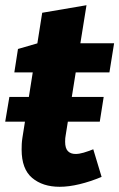

<svg xmlns="http://www.w3.org/2000/svg" viewBox="-24 -703 458 737"><path d="M-4 -236 12 -331H374L359 -236ZM366 -24Q323 -6 281.5 4Q240 14 205 14Q140 14 99.5 -20Q59 -54 59 -129Q59 -140 59.5 -150.5Q60 -161 62 -174L105 -446L121 -425H31L45 -515L145 -544L116 -515L138 -654L308 -683L281 -515L270 -537H414L396 -425H249L270 -446L228 -183Q227 -179 226.5 -172.5Q226 -166 226 -159Q226 -134 236.5 -123Q247 -112 266 -112Q280 -112 297 -117Q314 -122 334 -130Z"/></svg>

Font: Bitter Thin ExtraBold
Style: Italic
Weight: 800
Italic angle: -9°
Version: Version 2.002